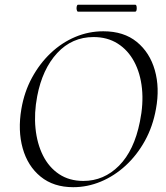

<svg xmlns="http://www.w3.org/2000/svg" viewBox="-20 -766 691 798"><path d="M284.2 12Q202.6 12 148.8 -31.9Q95 -75.8 74.3 -149.8Q53.6 -223.8 68.8 -313Q80.8 -383.8 112.8 -442.8Q144.8 -501.8 190.7 -545.3Q236.6 -588.8 292.6 -612.4Q348.6 -636 409.4 -636Q494.6 -636 548.6 -591.8Q602.6 -547.6 623.5 -474.2Q644.4 -400.8 628.2 -313Q615.2 -240.2 582.2 -180.6Q549.2 -121 502.2 -77.8Q455.2 -34.6 399.3 -11.3Q343.4 12 284.2 12ZM326.4 -14Q411.8 -14 474.7 -77.3Q537.6 -140.6 561.4 -260Q576.6 -333.8 570.1 -397.6Q563.6 -461.4 537.7 -509.7Q511.8 -558 469 -585Q426.2 -612 368.8 -612Q279.4 -612 217.8 -545.6Q156.2 -479.2 134.6 -366Q121.2 -295.8 127.6 -232.4Q134 -169 158.6 -119.8Q183.2 -70.6 225.6 -42.3Q268 -14 326.4 -14ZM304.2 -717.6Q300.6 -717.6 298.9 -724.8Q297.2 -732 298.9 -739.2Q300.6 -746.4 304.2 -746.4H541.8Q546.4 -746.4 547.7 -739.2Q549 -732 547.7 -724.8Q546.4 -717.6 541.8 -717.6Z"/></svg>

Font: Cormorant Infant Light
Style: Italic
Weight: 300
Italic angle: -10°
Designer: Christian Thalmann (Catharsis Fonts)
Foundry: Catharsis Fonts
Version: Version 4.001